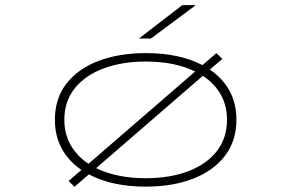

<svg xmlns="http://www.w3.org/2000/svg" viewBox="-20 -720 1140 752"><path d="M248.5 -11 299 -54.5Q249.5 -88 222.2 -137.5Q195 -187 195 -251Q195 -334.5 240.5 -392.8Q286 -451 366.2 -481.5Q446.5 -512 551 -512Q683 -512 773 -465L827.5 -512L851 -489.5L802 -447.5Q851.5 -414 878.8 -364.5Q906 -315 906 -251Q906 -168 861 -109.5Q816 -51 736 -20Q656 11 551 11Q419 11 328 -37L272 11.5ZM232 -251Q232 -195 257 -151.5Q282 -108 326.5 -78.5L744.5 -440Q664.5 -479 551 -479Q459 -479 387 -452.5Q315 -426 273.5 -375Q232 -324 232 -251ZM551 -22Q644 -22 715.8 -48.8Q787.5 -75.5 828.2 -126.8Q869 -178 869 -251Q869 -307.5 844 -350.8Q819 -394 774.5 -423L356.5 -61.5Q437 -22 551 -22ZM571 -569H524L694 -700H747Z"/></svg>

Font: Trispace Expanded Thin
Style: Regular
Weight: 100
Width: 7
Designer: Tyler Finck
Foundry: Etcetera Type Company
Version: Version 1.210; ttfautohint (v1.8.3)